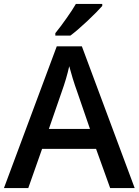

<svg xmlns="http://www.w3.org/2000/svg" viewBox="-20 -951 701 971"><path d="M661.1 0H537.1L465.8 -198.2H192.9L123 0H0L267.1 -716.8H394ZM227.1 -298.8H435.1L368.2 -493.2Q360.8 -512.7 347.7 -554.7Q335 -596.7 330.1 -616.2Q316.4 -553.7 291.5 -484.9ZM335.9 -771H259.8V-783.2Q287.6 -817.4 316.9 -859.4Q346.7 -901.4 363.8 -931.2H497.1V-920.9Q473.6 -893.6 420.9 -843.8Q369.1 -795.4 335.9 -771Z"/></svg>

Font: Open Sans
Style: SemiBold
Weight: 600
Foundry: Ascender Corporation
Version: Version 1.10